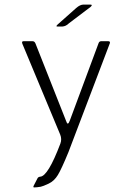

<svg xmlns="http://www.w3.org/2000/svg" viewBox="-20 -679 547 839"><path d="M285 -152 411 -491Q414 -499 423 -499H452Q463 -499 460 -490L279 -14Q249 59 233 85.5Q217 112 192.5 123.5Q168 135 158 137Q140 140 129 140Q124 140 127 133L144 100Q147 94 156 93Q190 91 244 -52Q251 -71 243 -91L78 -487Q73 -499 83 -499H122Q131 -499 135 -489L269 -150Q276 -127 285 -152ZM232 -572 313 -644Q330 -659 345 -659H374Q387 -659 376 -649L281 -577Q268 -564 252 -563H231Q222 -563 232 -572Z"/></svg>

Font: Vivano Light
Style: Regular
Weight: 300
Designer: Joe Prince, Josias Burgherr
Version: Version 2.064;September 19, 2022;FontCreator 14.0.0.2877 64-